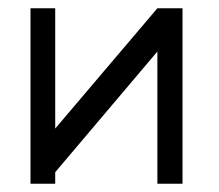

<svg xmlns="http://www.w3.org/2000/svg" viewBox="-20 -496 532 466"><path d="M423 -50H362V-371L114 -78V-50H54V-476H114V-184L362 -476H423Z"/></svg>

Font: IBM 3270 Semi-Condensed
Style: Condensed
Weight: 400
Monospace: yes
Version: Version 2.3.1